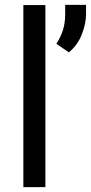

<svg xmlns="http://www.w3.org/2000/svg" viewBox="-20 -771 374 791"><path d="M167 -750V0H76.2V-750ZM334.5 -751V-712.4Q334.5 -673.8 317.1 -629.4Q299.8 -585 263.7 -555.2L212.4 -590.8Q230.5 -618.7 239.5 -647.9Q248.5 -677.2 248.5 -711.4V-751Z"/></svg>

Font: Vazirmatn RD UI
Style: Regular
Weight: 400
Designer: Saber Rastikerdar
Foundry: Saber Rastikerdar
Version: Version 33.003